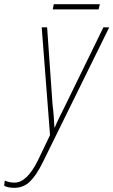

<svg xmlns="http://www.w3.org/2000/svg" viewBox="-132 -658 544 921"><path d="M341 -613 347 -638H126L121 -613ZM73 121 392 -527H364L183 -156Q168 -126 154 -97.5Q140 -69 131 -47H129Q128 -69 126 -97Q124 -125 120 -157L94 -527H68L108 -10L50 111Q-3 218 -62 218Q-89 218 -109 208L-112 233Q-94 243 -64 243Q-19 243 12 212.5Q43 182 73 121Z"/></svg>

Font: Noto Sans Display SemiCondensed Thin
Style: Italic
Weight: 250
Width: 4
Designer: Monotype Design team
Foundry: Monotype Imaging Inc.
Version: 1.000